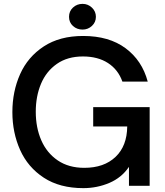

<svg xmlns="http://www.w3.org/2000/svg" viewBox="-20 -961 853 993"><path d="M44 -381Q44 -488 84 -577.5Q124 -667 206.5 -721Q289 -775 410 -775Q544 -775 629.5 -711.5Q715 -648 744 -539H613Q591 -601 538.5 -635Q486 -669 409 -669Q329 -669 274 -630.5Q219 -592 192 -527.5Q165 -463 165 -383Q165 -301 193.5 -235.5Q222 -170 278.5 -131.5Q335 -93 416 -93Q518 -93 577.5 -149.5Q637 -206 638 -307H462V-407H754V0H647V-98Q609 -42 545.5 -15Q482 12 411 12Q289 12 206.5 -42Q124 -96 84 -185.5Q44 -275 44 -381ZM337 -874Q337 -903 357.5 -922Q378 -941 407 -941Q435 -941 455.5 -921.5Q476 -902 476 -874Q476 -846 455.5 -827Q435 -808 407 -808Q378 -808 357.5 -826.5Q337 -845 337 -874Z"/></svg>

Font: Open Sauce One Medium
Style: Regular
Weight: 500
Designer: Alfredo Marco Pradil
Foundry: Creative Sauce Fz LLC
Version: Version 1.477